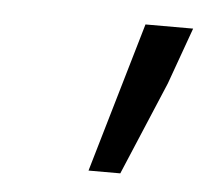

<svg xmlns="http://www.w3.org/2000/svg" viewBox="-31 -724 325 301"><g transform="rotate(5 131.0 -573.0)"><path d="M118 -455H168L230 -602L262 -691H187Z"/></g></svg>

Font: Source Sans Pro
Style: Italic
Weight: 400
Italic angle: -11°
Designer: Paul D. Hunt
Foundry: Adobe Systems Incorporated
Version: Version 3.006;hotconv 1.0.111;makeotfexe 2.5.65597